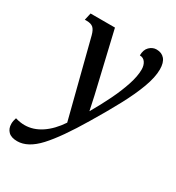

<svg xmlns="http://www.w3.org/2000/svg" viewBox="-227 -660 937 1023"><g transform="rotate(30 242.0 -148.5)"><path d="M35 249Q-2 249 -20 231Q-38 213 -38 184Q-38 166 -31 146Q-2 155 26 155Q79 155 128 122.5Q177 90 217 30L97 -439Q89 -469 75.5 -480.5Q62 -492 35 -492H24L34 -536H184L247 -268Q259 -219 270 -170Q281 -121 289 -82Q324 -142 353.5 -202.5Q383 -263 401 -317.5Q419 -372 419 -413Q419 -439 407 -456.5Q395 -474 373 -474Q373 -509 392 -527.5Q411 -546 435 -546Q467 -546 485 -525Q503 -504 503 -462Q503 -414 479 -349Q455 -284 413 -206Q371 -128 318 -40Q230 108 165 178.5Q100 249 35 249Z"/></g></svg>

Font: Noto Serif SemiCondensed Medium
Style: Italic
Weight: 500
Width: 4
Italic angle: -12°
Designer: Monotype Design Team
Foundry: Monotype Imaging Inc.
Version: Version 2.013